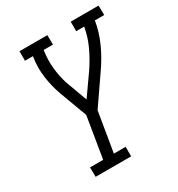

<svg xmlns="http://www.w3.org/2000/svg" viewBox="-175 -848 889 961"><g transform="rotate(-30 269.5 -367.5)"><path d="M97 0 96 -55H172L211 -292L152 -451Q133 -504 125 -562Q117 -620 127 -680H81V-735H242L243 -680H189Q181 -628 186 -577.5Q191 -527 206 -480L207 -479Q208 -477 208.5 -474.5Q209 -472 210 -470L251 -358L334 -476Q366 -523 390 -574.5Q414 -626 423 -680H377V-735H538L539 -680H485Q475 -618 448 -558.5Q421 -499 383 -445L272 -284L234 -55H302V0Z"/></g></svg>

Font: Iosevka Curly Slab Light
Style: Italic
Weight: 300
Italic angle: -9°
Monospace: yes
Designer: Belleve Invis
Foundry: Belleve Invis
Version: Version 22.1.2; ttfautohint (v1.8.4)